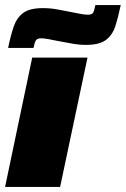

<svg xmlns="http://www.w3.org/2000/svg" viewBox="-25 -737 496 757"><path d="M-5 0 102 -510H320L212 0ZM7 -548Q17 -597 29 -632Q41 -667 66.5 -686Q92 -705 144 -705Q174 -705 203.5 -699.5Q233 -694 258 -689Q278 -685 294 -682Q310 -679 321 -679Q338 -679 342.5 -687.5Q347 -696 351 -717H451Q441 -669 429.5 -633.5Q418 -598 392 -579Q366 -560 314 -560Q284 -560 254.5 -566Q225 -572 200 -576Q181 -580 164.5 -583Q148 -586 137 -586Q121 -586 116 -577Q111 -568 107 -548Z"/></svg>

Font: Saira Black
Style: Italic
Weight: 900
Italic angle: -12°
Designer: Hector Gatti with collaboration of the Omnibus-Type team
Foundry: Omnibus-Type
Version: Version 1.100; ttfautohint (v1.8.3)